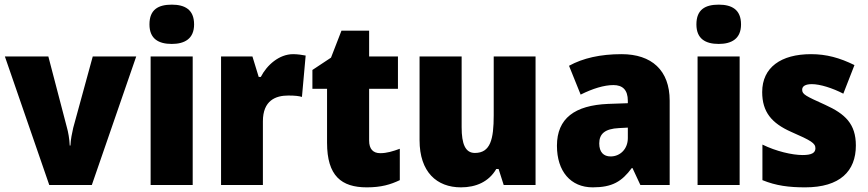

<svg xmlns="http://www.w3.org/2000/svg" viewBox="-20 -889 3736 826"><path d="M192 -93H375L566 -646H379L295 -339C290 -317 284 -289 283 -263H280C279 -291 273 -323 268 -340L188 -646H1Z M719 -869C661 -869 623 -848 623 -784C623 -722 662 -700 719 -700C774 -700 815 -722 815 -784C815 -848 775 -869 719 -869ZM809 -646H628V-93H809Z M1241 -656C1181 -656 1128 -609 1102 -558H1093L1066 -646H931V-93H1111V-367C1111 -457 1166 -478 1220 -478C1249 -478 1266 -476 1279 -472L1295 -650C1280 -653 1259 -656 1241 -656Z M1616 -230C1585 -230 1568 -248 1568 -284V-507H1692V-646H1568V-757H1449L1404 -641L1324 -588V-507H1387V-275C1387 -132 1449 -83 1558 -83C1620 -83 1660 -95 1700 -114V-249C1670 -238 1644 -230 1616 -230Z M2284 -646H2104V-393C2104 -290 2090 -231 2023 -231C1982 -231 1966 -269 1966 -342V-646H1785V-286C1785 -149 1859 -83 1963 -83C2028 -83 2083 -107 2115 -162H2125L2147 -93H2284Z M2654 -656C2563 -656 2488 -639 2428 -606L2478 -482C2530 -508 2579 -523 2619 -523C2658 -523 2681 -503 2681 -455V-445L2596 -442C2453 -436 2376 -380 2376 -262C2376 -152 2435 -83 2530 -83C2614 -83 2655 -108 2698 -166H2701L2735 -93H2861V-456C2861 -587 2783 -656 2654 -656ZM2643 -338 2681 -340V-295C2681 -248 2648 -216 2607 -216C2577 -216 2558 -234 2558 -272C2558 -313 2582 -335 2643 -338Z M3072 -869C3014 -869 2976 -848 2976 -784C2976 -722 3015 -700 3072 -700C3127 -700 3168 -722 3168 -784C3168 -848 3128 -869 3072 -869ZM3162 -646H2981V-93H3162Z M3662 -263C3662 -356 3616 -399 3530 -438C3446 -476 3431 -483 3431 -503C3431 -519 3446 -527 3473 -527C3508 -527 3562 -510 3608 -486L3656 -609C3593 -640 3536 -656 3469 -656C3340 -656 3259 -599 3259 -493C3259 -407 3300 -359 3383 -322C3470 -284 3488 -273 3488 -251C3488 -231 3471 -222 3433 -222C3388 -222 3319 -238 3260 -267V-114C3319 -90 3374 -83 3444 -83C3594 -83 3662 -153 3662 -263Z"/></svg>

Font: Noto Sans Kannada UI SemiCondensed Black
Style: Regular
Weight: 900
Width: 4
Designer: Jelle Bosma - Monotype Design Team
Foundry: Monotype Imaging Inc.
Version: Version 2.005